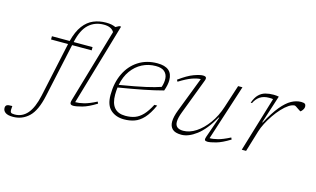

<svg xmlns="http://www.w3.org/2000/svg" viewBox="-265 -1068 2672 1625"><g transform="rotate(15 1071.5 -255.0)"><path d="M156.5 -12.5Q127.5 123 69.2 177.8Q11 232.5 -69 232.5Q-115 232.5 -135.8 217.2Q-156.5 202 -156.5 178Q-156.5 160 -145 152.2Q-133.5 144.5 -97 145.5Q-102 187 -95.5 198.5Q-91.5 205.5 -82.8 207.5Q-74 209.5 -60 209.5Q7 209.5 51.8 157Q96.5 104.5 120 -4.5L223 -483.5H74V-512H229.5Q252 -599.5 290 -649.8Q328 -700 378.2 -721Q428.5 -742 487.5 -742Q516 -742 535.2 -738Q554.5 -734 572.5 -726L602 -742H618.5L408.5 -24Q439 -23.5 482.8 -34Q526.5 -44.5 591.5 -78L599 -62Q527.5 -17.5 476.5 -3.8Q425.5 10 401 10Q381 10 375 0.5Q369 -9 376 -33.5L564.5 -679.5Q540.5 -720.5 474.5 -720.5Q396 -720.5 342.5 -671.8Q289 -623 265.5 -516L264.5 -512H430V-483.5H258.5Z M1086.5 -175.5Q1052 -99.5 1014.5 -59.2Q977 -19 935 -4.5Q893 10 844.5 10Q773 10 727.2 -30.5Q681.5 -71 681.5 -160Q681.5 -267.5 720.8 -349Q760 -430.5 831 -476.2Q902 -522 996.5 -522Q1130 -522 1130 -409.5Q1130 -368.5 1110.5 -314.5Q1034 -294 943.2 -276Q852.5 -258 722.5 -236.5Q718.5 -206 718.5 -173.5Q718.5 -22 848 -22Q894.5 -22 930.8 -35.2Q967 -48.5 998.8 -81.8Q1030.5 -115 1062 -175.5ZM989.5 -496Q925.5 -496 871.2 -468.2Q817 -440.5 779 -387.8Q741 -335 726.5 -260.5Q869 -284 952.2 -302.8Q1035.5 -321.5 1082.5 -338.5Q1096.5 -380.5 1093.8 -416.2Q1091 -452 1066.2 -474Q1041.5 -496 989.5 -496Z M1555 -26 1620.5 -213.5H1616Q1548.5 -95.5 1478.5 -42.8Q1408.5 10 1346.5 10Q1292 10 1267.8 -13.2Q1243.5 -36.5 1243.5 -77.5Q1243.5 -120 1267.5 -182L1385 -487.5Q1353.5 -487 1309.8 -471.5Q1266 -456 1200 -415L1191.5 -430.5Q1264 -484 1316.2 -503Q1368.5 -522 1394.5 -522Q1417 -522 1422.8 -512.8Q1428.5 -503.5 1420.5 -483L1303 -173.5Q1282.5 -120.5 1282.5 -86.5Q1282.5 -26.5 1353.5 -26.5Q1409 -26.5 1464.8 -63Q1520.5 -99.5 1567 -163.8Q1613.5 -228 1640.5 -311.5L1705.5 -512H1743.5L1586 -24Q1615.5 -23.5 1657.5 -34.2Q1699.5 -45 1762 -77L1769.5 -61Q1699.5 -17.5 1650 -3.8Q1600.5 10 1576.5 10Q1558 10 1553 2Q1548 -6 1555 -26Z M2019.5 -481.5Q2012.5 -484 2002.5 -484.2Q1992.5 -484.5 1984 -484.5Q1937.5 -484.5 1906.2 -464Q1875 -443.5 1856 -404H1844.5Q1861.5 -452.5 1886.5 -477.2Q1911.5 -502 1943.8 -510.8Q1976 -519.5 2015 -519.5Q2026 -519.5 2039.5 -518.2Q2053 -517 2061 -515L1981.5 -268.5H1986Q2037.5 -364 2083.2 -419.2Q2129 -474.5 2171.5 -497.8Q2214 -521 2256 -521Q2281 -521 2289.8 -513.5Q2298.5 -506 2298.5 -490.5Q2298.5 -478.5 2292 -467.5Q2285.5 -456.5 2278.5 -449.2Q2271.5 -442 2270 -442Q2268.5 -442 2260.2 -447.5Q2252 -453 2242 -459.5Q2232.5 -466.5 2223.8 -472Q2215 -477.5 2212.5 -477.5Q2188.5 -477.5 2160 -458.5Q2131.5 -439.5 2102.2 -408Q2073 -376.5 2046.5 -338Q2020 -299.5 1999.5 -259.8Q1979 -220 1968.5 -185L1912.5 0H1874.5Z"/></g></svg>

Font: Newsreader 6pt ExtraLight
Style: Italic
Weight: 275
Italic angle: -17°
Designer: Hugues Gentile
Foundry: Production Type
Version: Version 1.003; ttfautohint (v1.8.3)